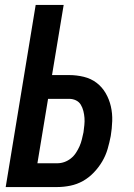

<svg xmlns="http://www.w3.org/2000/svg" viewBox="-20 -755 540 775"><path d="M3 0 124 -735H237L190 -452H259Q289 -452 318 -445Q347 -438 369.5 -421Q392 -404 406.5 -379Q421 -354 427.5 -325.5Q434 -297 433 -266.5Q432 -236 427 -206Q422 -180 414.5 -154Q407 -128 393 -104Q379 -80 359 -59Q339 -38 315 -24.5Q291 -11 264 -5.5Q237 0 211 0ZM131 -96H211Q226 -96 240 -101Q254 -106 266 -115.5Q278 -125 286.5 -138Q295 -151 301 -164.5Q307 -178 310.5 -192.5Q314 -207 317 -221Q319 -236 320.5 -250.5Q322 -265 321 -279Q320 -293 316.5 -307Q313 -321 306 -332.5Q299 -344 286.5 -350Q274 -356 259 -356H174Z"/></svg>

Font: Iosevka SS04
Style: Bold Italic
Weight: 700
Italic angle: -9°
Monospace: yes
Designer: Belleve Invis
Foundry: Belleve Invis
Version: Version 19.0.0; ttfautohint (v1.8.4)